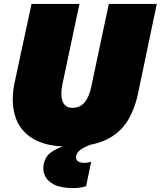

<svg xmlns="http://www.w3.org/2000/svg" viewBox="-20 -733 821 981"><path d="M330 16Q211 16 143.8 -27.2Q76.5 -70.5 55.8 -145Q35 -219.5 55 -313Q60.5 -338 70 -382.2Q79.5 -426.5 89.5 -473.5Q105 -545 116.8 -599.5Q128.5 -654 141 -713H386Q373.5 -654.5 362 -600.2Q350.5 -546 335.5 -475L299 -303Q287.5 -248.5 300 -215.2Q312.5 -182 349 -182Q389 -182 412 -209.5Q435 -237 446 -288L485 -473Q500 -543.5 511.8 -599.2Q523.5 -655 536 -713H781Q769 -655.5 757.5 -600.5Q746 -545.5 731 -474Q722.5 -432.5 713.2 -388.8Q704 -345 696.5 -309Q689 -273 685 -254Q668 -174 630.2 -113.2Q592.5 -52.5 520.8 -18.2Q449 16 330 16ZM353 228Q293 228 258 210.8Q223 193.5 210 166Q197 138.5 203 108Q211.5 64.5 242.2 44.2Q273 24 303 15L312 -27L426 -41L462 0Q422.5 12 397.8 27.5Q373 43 369 64Q366 80.5 377.2 89.8Q388.5 99 411 99Q422.5 99 431.8 97Q441 95 446 93L420 218Q408 222.5 392.2 225.2Q376.5 228 353 228Z"/></svg>

Font: Commissioner Black
Style: Italic
Weight: 900
Italic angle: -12°
Designer: Kostas Bartsokas
Foundry: Kostas Bartsokas
Version: Version 1.000; ttfautohint (v1.8.3)